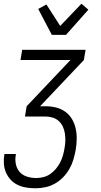

<svg xmlns="http://www.w3.org/2000/svg" viewBox="-23 -787 543 1030"><path d="M167 223Q142 223 117.5 219Q93 215 72 205Q51 195 35 178Q19 161 9.5 139.5Q0 118 -2 93.5Q-4 69 0 44L1 39H62V43Q57 68 62 93Q67 118 82.5 135.5Q98 153 122 160.5Q146 168 171 168Q190 168 210 163Q230 158 246.5 146.5Q263 135 277 118.5Q291 102 300 84Q309 66 314.5 47Q320 28 323 9Q327 -12 327.5 -32Q328 -52 325 -71.5Q322 -91 314 -108Q306 -125 292.5 -137.5Q279 -150 260 -156Q241 -162 221 -162H111L120 -217L355 -465H87L96 -520H436L427 -465L192 -217H221Q250 -217 277 -210.5Q304 -204 326.5 -188Q349 -172 363 -148.5Q377 -125 383 -97.5Q389 -70 388.5 -41Q388 -12 383 18Q378 44 370.5 69.5Q363 95 349 119.5Q335 144 315 164.5Q295 185 270.5 198.5Q246 212 219.5 217.5Q193 223 167 223ZM255 -600 182 -739 226 -763 300 -648 414 -767 451 -735 331 -600Z"/></svg>

Font: Iosevka Light Oblique
Style: Regular
Weight: 300
Italic angle: -9°
Monospace: yes
Designer: Belleve Invis
Foundry: Belleve Invis
Version: Version 32.5.0; ttfautohint (v1.8.4)